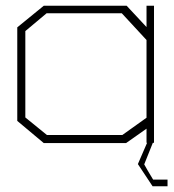

<svg xmlns="http://www.w3.org/2000/svg" viewBox="-20 -497 605 667"><path d="M562 127V150H510L459 73L491 -1H489V-50L418 0H132L40 -77V-402L132 -477H420L489 -403V-477H515V-1H511L481 74L494 97L512 127ZM489 -358 403 -451H142L68 -389V-89L143 -28H405L489 -88Z"/></svg>

Font: Turret Road ExtraLight
Style: Regular
Weight: 275
Designer: Noponies
Foundry: Noponies
Version: Version 1.001; ttfautohint (v1.8)